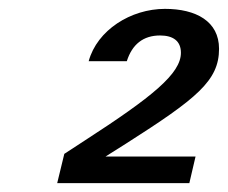

<svg xmlns="http://www.w3.org/2000/svg" viewBox="-20 -764 514 433"><path d="M109 -351H407L421 -411H218L264 -440C424 -542 474 -582 474 -654C474 -716 422 -744 352 -744C275 -744 199 -696 180 -626H266C278 -664 303 -684 341 -684C371 -684 388 -671 388 -645C388 -598 324 -546 171 -447L125 -417Z"/></svg>

Font: Perun Medium Italic
Style: Regular
Weight: 500
Italic angle: -12°
Foundry: Copyright (c) Stefan Peev, Context Ltd, 2016
Version: Version 1.026